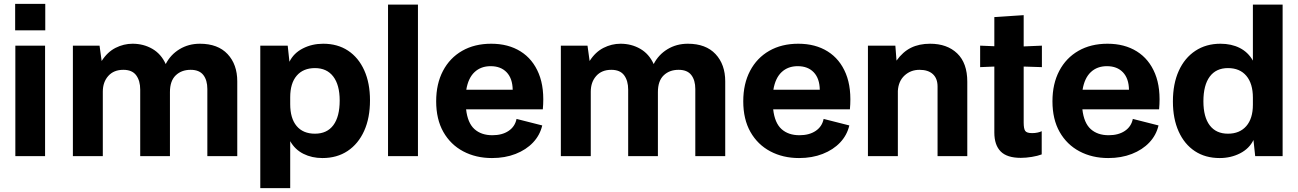

<svg xmlns="http://www.w3.org/2000/svg" viewBox="-20 -814 6768 1001"><path d="M60 0V-576H215V0ZM59 -656V-794H216V-656Z M360 0V-576H499L510 -496Q540 -543 582.5 -564.5Q625 -586 671 -586Q728 -586 774 -559.5Q820 -533 844 -480Q869 -529 916 -557.5Q963 -586 1022 -586Q1116 -586 1166.5 -532Q1217 -478 1217 -390V0H1061V-350Q1061 -396 1040 -423Q1019 -450 974 -450Q926 -450 896 -421Q866 -392 866 -334V0H711V-347Q711 -393 690 -421.5Q669 -450 623 -450Q573 -450 544.5 -418Q516 -386 516 -336V0Z M1337 167V-576H1480L1489 -492Q1511 -537 1559 -561.5Q1607 -586 1665 -586Q1740 -586 1794.5 -550Q1849 -514 1879 -447.5Q1909 -381 1909 -291Q1909 -199 1878.5 -131.5Q1848 -64 1792.5 -27Q1737 10 1661 10Q1606 10 1562 -12Q1518 -34 1493 -78V167ZM1493 -271Q1493 -197 1526.5 -157Q1560 -117 1622 -117Q1685 -117 1718 -161.5Q1751 -206 1751 -290Q1751 -371 1717.5 -415Q1684 -459 1622 -459Q1561 -459 1527 -419.5Q1493 -380 1493 -307Z M2003 0V-790H2159V0Z M2545 10Q2461 10 2395 -25Q2329 -60 2291.5 -126Q2254 -192 2254 -286Q2254 -377 2289.5 -444.5Q2325 -512 2389.5 -549Q2454 -586 2541 -586Q2630 -586 2694 -546Q2758 -506 2789 -430Q2820 -354 2810 -244H2410Q2418 -173 2453.5 -141Q2489 -109 2547 -109Q2598 -109 2631.5 -131.5Q2665 -154 2673 -194L2807 -160Q2795 -109 2759 -71Q2723 -33 2668 -11.5Q2613 10 2545 10ZM2538 -469Q2487 -469 2454 -438Q2421 -407 2411 -346H2653Q2652 -405 2621.5 -437Q2591 -469 2538 -469Z M2904 0V-576H3043L3054 -496Q3084 -543 3126.5 -564.5Q3169 -586 3215 -586Q3272 -586 3318 -559.5Q3364 -533 3388 -480Q3413 -529 3460 -557.5Q3507 -586 3566 -586Q3660 -586 3710.5 -532Q3761 -478 3761 -390V0H3605V-350Q3605 -396 3584 -423Q3563 -450 3518 -450Q3470 -450 3440 -421Q3410 -392 3410 -334V0H3255V-347Q3255 -393 3234 -421.5Q3213 -450 3167 -450Q3117 -450 3088.5 -418Q3060 -386 3060 -336V0Z M4146 10Q4062 10 3996 -25Q3930 -60 3892.5 -126Q3855 -192 3855 -286Q3855 -377 3890.5 -444.5Q3926 -512 3990.5 -549Q4055 -586 4142 -586Q4231 -586 4295 -546Q4359 -506 4390 -430Q4421 -354 4411 -244H4011Q4019 -173 4054.5 -141Q4090 -109 4148 -109Q4199 -109 4232.5 -131.5Q4266 -154 4274 -194L4408 -160Q4396 -109 4360 -71Q4324 -33 4269 -11.5Q4214 10 4146 10ZM4139 -469Q4088 -469 4055 -438Q4022 -407 4012 -346H4254Q4253 -405 4222.5 -437Q4192 -469 4139 -469Z M4505 0V-576H4648L4654 -498Q4687 -544 4729.5 -565Q4772 -586 4829 -586Q4918 -586 4970.5 -535.5Q5023 -485 5023 -388V0H4868V-363Q4868 -405 4843.5 -427.5Q4819 -450 4774 -450Q4728 -450 4696 -420.5Q4664 -391 4661 -340V0Z M5302 9Q5230 9 5197 -24.5Q5164 -58 5164 -123V-467L5090 -464V-576L5164 -573V-725L5317 -735V-572L5412 -576V-464L5317 -467V-175Q5317 -143 5325 -131.5Q5333 -120 5361 -120Q5377 -120 5390 -123Q5403 -126 5411 -130V-9Q5390 -1 5359.5 4Q5329 9 5302 9Z M5758 10Q5674 10 5608 -25Q5542 -60 5504.5 -126Q5467 -192 5467 -286Q5467 -377 5502.5 -444.5Q5538 -512 5602.5 -549Q5667 -586 5754 -586Q5843 -586 5907 -546Q5971 -506 6002 -430Q6033 -354 6023 -244H5623Q5631 -173 5666.5 -141Q5702 -109 5760 -109Q5811 -109 5844.5 -131.5Q5878 -154 5886 -194L6020 -160Q6008 -109 5972 -71Q5936 -33 5881 -11.5Q5826 10 5758 10ZM5751 -469Q5700 -469 5667 -438Q5634 -407 5624 -346H5866Q5865 -405 5834.5 -437Q5804 -469 5751 -469Z M6095 -285Q6095 -377 6125.5 -444.5Q6156 -512 6212 -549Q6268 -586 6343 -586Q6400 -586 6443.5 -564Q6487 -542 6512 -498V-790H6667V0H6524L6515 -84Q6493 -39 6445 -14.5Q6397 10 6339 10Q6264 10 6209.5 -26Q6155 -62 6125 -128.5Q6095 -195 6095 -285ZM6254 -286Q6254 -204 6287 -160.5Q6320 -117 6382 -117Q6443 -117 6477.5 -156.5Q6512 -196 6512 -268V-305Q6512 -378 6478 -418.5Q6444 -459 6382 -459Q6320 -459 6287 -414.5Q6254 -370 6254 -286Z"/></svg>

Font: BDO Grotesk
Style: Bold
Weight: 700
Designer: Deni Anggara
Foundry: Lokal Container
Version: Version 2.000